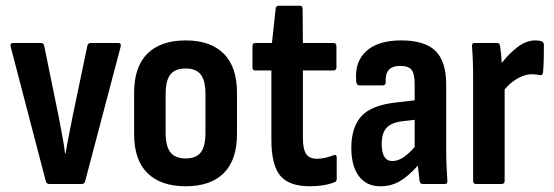

<svg xmlns="http://www.w3.org/2000/svg" viewBox="-20 -642 1933 670"><path d="M152 0Q143 0 140 -9L17 -480Q15 -492 25 -492H123Q132 -492 134 -483L185 -234Q191 -201 197 -170Q203 -139 207 -107H209Q214 -139 220.5 -170.5Q227 -202 233 -234L285 -483Q288 -492 296 -492H393Q404 -492 401 -479L277 -9Q275 0 265 0Z M628 8Q541 8 494.5 -38Q448 -84 448 -174V-318Q448 -409 494.5 -455Q541 -501 628 -501Q714 -501 760.5 -455Q807 -409 807 -318V-174Q807 -84 761 -38Q715 8 628 8ZM628 -89Q664 -89 680.5 -110Q697 -131 697 -179V-313Q697 -361 680.5 -382Q664 -403 628 -403Q591 -403 574.5 -382Q558 -361 558 -313V-179Q558 -131 575 -110Q592 -89 628 -89Z M1061 8Q988 8 957.5 -29.5Q927 -67 927 -154V-396H871Q861 -396 861 -407V-481Q861 -492 871 -492H929L942 -612Q943 -622 953 -622H1027Q1036 -622 1036 -611L1037 -492H1143Q1154 -492 1154 -481V-407Q1154 -396 1143 -396H1037V-160Q1037 -122 1048 -105Q1059 -88 1087 -88Q1101 -88 1115.5 -91.5Q1130 -95 1143 -100Q1155 -105 1155 -92V-18Q1155 -8 1147 -6Q1112 8 1061 8Z M1307 8Q1259 8 1232.5 -27Q1206 -62 1206 -126Q1206 -199 1242 -237.5Q1278 -276 1367 -285L1427 -292V-348Q1427 -384 1416.5 -398Q1406 -412 1376 -412Q1322 -412 1326 -355Q1326 -344 1315 -344H1235Q1224 -344 1223 -359Q1217 -426 1258 -463.5Q1299 -501 1380 -501Q1462 -501 1499.5 -464.5Q1537 -428 1537 -347V-125Q1537 -85 1538.5 -58Q1540 -31 1541 -13Q1543 0 1532 0H1455Q1446 0 1444 -11Q1443 -20 1441.5 -34.5Q1440 -49 1438 -64Q1405 -27 1375 -9.5Q1345 8 1307 8ZM1312 -140Q1312 -80 1349 -80Q1367 -80 1385.5 -91.5Q1404 -103 1427 -129V-224L1384 -219Q1345 -214 1328.5 -195.5Q1312 -177 1312 -140Z M1641 0Q1631 0 1631 -11V-367Q1631 -403 1630 -430.5Q1629 -458 1627 -480Q1626 -492 1636 -492H1715Q1723 -492 1725 -482Q1727 -470 1728.5 -454Q1730 -438 1731 -422Q1754 -453 1785 -477Q1816 -501 1848 -501Q1862 -501 1869 -498Q1878 -496 1878 -484Q1878 -462 1877.5 -437Q1877 -412 1875 -389Q1873 -378 1864 -380Q1858 -381 1851 -382Q1844 -383 1836 -383Q1813 -383 1787.5 -369Q1762 -355 1741 -330V-11Q1741 0 1731 0Z"/></svg>

Font: Sofia Sans Condensed
Style: Bold
Weight: 700
Designer: Botio Nikoltchev, Ani Petrova
Foundry: lettersoup
Version: Version 4.101; ttfautohint (v1.8.4.7-5d5b)